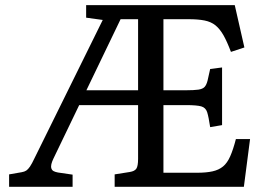

<svg xmlns="http://www.w3.org/2000/svg" viewBox="-20 -720 1037 740"><path d="M15.1 0V-47.9L63 -56.2Q74.2 -58.1 81.1 -62.5Q87.9 -66.9 95.5 -77.9Q103 -88.9 112.8 -109.9L376 -643.1L312 -651.9V-700.2H884.8L921.9 -537.1L870.1 -520Q855 -560.1 841.1 -584.5Q827.1 -608.9 810.1 -622.6Q793 -636.2 768.1 -641.1Q743.2 -646 707 -646H609.9V-372.1H696.8Q727.5 -372.1 744.4 -374.5Q761.2 -377 768.6 -385Q775.9 -393.1 780 -409.4Q784.2 -425.8 790 -454.1L835.9 -460V-237.8L790 -230Q784.2 -269 778.6 -287.1Q772.9 -305.2 755.4 -310.1Q737.8 -314.9 696.8 -314.9H609.9V-54.2H738.8Q774.9 -54.2 799.1 -59.6Q823.2 -64.9 839.6 -78.4Q856 -91.8 867.4 -117.9Q878.9 -144 889.2 -184.1H943.8L919.9 0H421.9V-47.9L480 -57.1Q499 -60.1 505.6 -70.1Q512.2 -80.1 512.2 -107.9V-314.9H285.2L186 -108.9Q180.2 -96.7 178 -87.4Q175.8 -78.1 178 -71Q180.2 -64 186.5 -60.5Q192.9 -57.1 203.1 -55.2L259.8 -46.9V0ZM313 -372.1H512.2V-646H444.8Z"/></svg>

Font: Literata
Style: Regular
Weight: 400
Designer: Latin by Veronika Burian and Jose Scaglione. Greek by Irene Vlachou. Cyrillic by Vera Evstafieva.
Foundry: TypeTogether
Version: Version 3.002